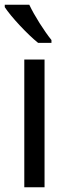

<svg xmlns="http://www.w3.org/2000/svg" viewBox="-24 -786 285 806"><path d="M99 -766H-4V-756C21 -717 92 -641 136 -606H192V-618C162 -655 120 -721 99 -766ZM163 0V-536H78V0Z"/></svg>

Font: Noto Sans Lao Looped SemiCondensed
Style: Regular
Weight: 400
Width: 4
Designer: Mark Frömberg, Ben Mitchell
Foundry: The Fontpad Ltd
Version: Version 1.002